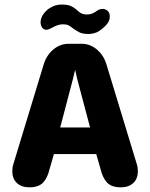

<svg xmlns="http://www.w3.org/2000/svg" viewBox="-20 -812 659 842"><path d="M108 9.5Q74.5 9.5 54.2 -9.2Q34 -28 34 -61.5Q34 -69 35 -76.5Q36 -84 38.5 -92L171 -527.5Q182.5 -568 212.8 -594Q243 -620 281 -620H338Q376 -620 406 -594Q436 -568 447.5 -527.5L580 -92Q582.5 -84 583.5 -76.5Q584.5 -69 584.5 -61.5Q584.5 -27.5 564.2 -9Q544 9.5 510.5 9.5Q469.5 9.5 449.8 -11Q430 -31.5 420.5 -72.5L402 -136.5H216.5L198 -72.5Q188.5 -31.5 168.8 -11Q149 9.5 108 9.5ZM244 -253H375L318.5 -466Q316 -477.5 313.8 -487.5Q311.5 -497.5 309.5 -505.5Q307.5 -497.5 305 -487.5Q302.5 -477.5 300 -466ZM367.5 -663Q341.5 -663 327 -670.8Q312.5 -678.5 299.5 -688Q290 -696 280.5 -700.8Q271 -705.5 257 -705.5Q243.5 -705.5 231.8 -701.2Q220 -697 210.5 -691.5Q202.5 -687 195.5 -684.2Q188.5 -681.5 182.5 -681.5Q172 -681.5 165 -691Q158 -700.5 158 -714Q158 -742 186 -767.5Q198 -778 214.2 -785Q230.5 -792 250.5 -792Q276.5 -792 291 -785.5Q305.5 -779 316 -769Q324.5 -760.5 334.5 -754.5Q344.5 -748.5 361.5 -748.5Q375 -748.5 384.2 -752.5Q393.5 -756.5 402 -762.5Q408 -767 414.8 -770Q421.5 -773 430 -773Q441.5 -773 451.5 -764.8Q461.5 -756.5 461.5 -739.5Q461.5 -720.5 447.5 -704.5Q435.5 -690 415.5 -676.5Q395.5 -663 367.5 -663Z"/></svg>

Font: Sono ExtraLight Monospace
Style: Bold
Weight: 700
Version: Version 2.112